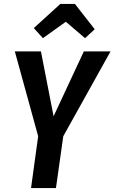

<svg xmlns="http://www.w3.org/2000/svg" viewBox="-20 -951 579 971"><path d="M539 -691 300 -262 263 0H137L173 -262L55 -691H187L251 -363L404 -691ZM197 -758 151 -809 285 -931H359L459 -803L410 -758L313 -841Z"/></svg>

Font: Fira Sans Extra Condensed Medium
Style: Italic
Weight: 500
Width: 3
Italic angle: -8°
Designer: Carrois Corporate & Edenspiekermann AG
Foundry: Carrois Corporate GbR & Edenspiekermann AG
Version: Version 4.203